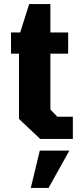

<svg xmlns="http://www.w3.org/2000/svg" viewBox="-20 -681 404 941"><path d="M177 0 73 -98V-418H34V-522H79L123 -661H227V-522H314V-418H227V-144L261 -109H337V0ZM131 240 175 57H320L218 240Z"/></svg>

Font: Tomorrow SemiBold
Style: Regular
Weight: 600
Designer: Tony de Marco, Monica Rizzolli
Foundry: Just in Type
Version: Version 2.002